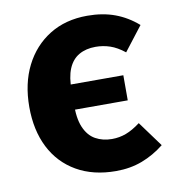

<svg xmlns="http://www.w3.org/2000/svg" viewBox="-69 -609 623 687"><g transform="rotate(-10 243.0 -265.5)"><path d="M292.7 -548.3Q348.3 -548.3 392.9 -531.9Q437.4 -515.5 475 -482.6L407.4 -395.1Q380.4 -416.6 355.1 -425.1Q329.8 -433.6 302.7 -433.6Q267.6 -433.6 242.3 -419Q217 -404.5 204 -373.6Q191 -342.8 191.6 -293.6V-249.7Q189.7 -194.7 203.9 -161.2Q218.1 -127.7 244.3 -113.1Q270.5 -98.5 304 -98.5Q331.1 -98.5 355.6 -107.7Q380.1 -116.9 407.8 -137.8L475 -46Q437.4 -16 394.1 0.5Q350.8 17 298.8 17Q215.9 17 155.7 -17.7Q95.6 -52.4 63.8 -115.2Q32.1 -178.1 32.1 -262.2Q32.1 -347.2 64.3 -411.4Q96.6 -475.6 155.1 -512Q213.6 -548.3 292.7 -548.3ZM176.4 -316.2H383.2V-225H176Z"/></g></svg>

Font: Fira Sans Variable
Style: Regular
Weight: 400
Designer: Carrois Corporate & Edenspiekermann AG
Foundry: Carrois Corporate GbR & Edenspiekermann AG
Version: Version 4.202